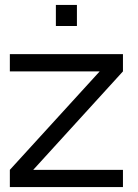

<svg xmlns="http://www.w3.org/2000/svg" viewBox="-20 -760 560 780"><path d="M207 -654.5V-740H292.5V-654.5ZM20 0V-70L385 -470H20V-540H479.5V-470L115 -70H479.5V0Z"/></svg>

Font: Vela Sans
Style: Regular
Weight: 400
Designer: Principal design: Mikhail Sharanda - project Manrope.
Design modification: Ravid Balaliev
Foundry: Mikhail Sharanda
Version: Version 1.001